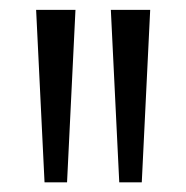

<svg xmlns="http://www.w3.org/2000/svg" viewBox="-20 -828 376 388"><path d="M70 -459.5 53 -808H132.5L115.5 -459.5ZM221 -459.5 204 -808H283.5L266.5 -459.5Z"/></svg>

Font: Encode Sans SC Condensed
Style: Regular
Weight: 400
Width: 3
Designer: Multiple Designers
Foundry: Impallari Type
Version: Version 3.002